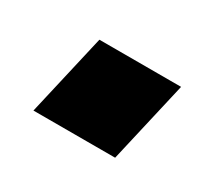

<svg xmlns="http://www.w3.org/2000/svg" viewBox="-45 -487 245 230"><g transform="rotate(30 77.0 -372.5)"><path d="M15 -316 41 -429H154L128 -316Z"/></g></svg>

Font: Instrument Sans Condensed Medium
Style: Italic
Weight: 500
Width: 3
Italic angle: -13°
Designer: Rodrigo Fuenzalida
Foundry: fragTYPE
Version: Version 1.000;gftools[0.9.28]